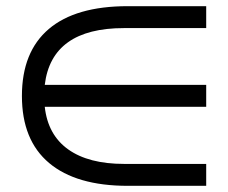

<svg xmlns="http://www.w3.org/2000/svg" viewBox="-20 -663 739 622"><path d="M394 -61Q227 -61 139 -135Q51 -209 51 -352Q51 -495 138 -569Q225 -643 394 -643H648V-572H382Q147 -572 125 -388H648V-317H125Q135 -226 201 -179Q267 -132 382 -132H648V-61Z"/></svg>

Font: malayalam115
Style: Regular
Weight: 400
Designer: Jelle Bosma - Monotype Design Team
Foundry: Monotype Imaging Inc.
Version: Version 2.103